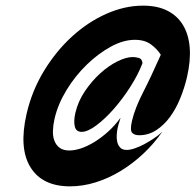

<svg xmlns="http://www.w3.org/2000/svg" viewBox="-20 -573 693 680"><path d="M549.5 -379C525.9 -325.7 504.6 -280.7 485.8 -244C467 -207.3 454.3 -174.3 447.5 -145C442.2 -122.3 442.5 -108.2 448.2 -102.5C453.9 -96.8 462 -94 472.7 -94C494.7 -94 514.9 -100 533.4 -112C551.8 -124 568.1 -139.7 582.2 -159C596.3 -178.3 608.4 -200.3 618.4 -225C628.5 -249.7 636.4 -274.7 642.3 -300C651.2 -338.7 654.4 -373.5 651.9 -404.5C649.4 -435.5 641.5 -462 628.2 -484C615 -506 596.6 -523 573 -535C549.5 -547 520.7 -553 486.7 -553C443.3 -553 399.9 -543.3 356.5 -524C313 -504.7 272.5 -477.8 234.9 -443.5C197.3 -409.2 164.3 -368.7 135.8 -322C107.4 -275.3 86.9 -224.7 74.2 -170C55.5 -88.7 60.1 -25.5 88 19.5C115.9 64.5 162.6 87 227.9 87C257.9 87 288 82.3 318.1 73C348.3 63.7 377.5 50.5 405.8 33.5C434 16.5 460.9 -3.8 486.3 -27.5C511.8 -51.2 534.5 -77.3 554.5 -106C546 -98 536 -90.2 524.5 -82.5C513.1 -74.8 501.7 -68 490.3 -62C478.9 -56 467.8 -51.2 457 -47.5C446.1 -43.8 436.7 -42 428.7 -42C418.7 -42 411.1 -44.7 406 -50C400.9 -55.3 397.4 -61.8 395.5 -69.5C393.6 -77.2 392.9 -85.7 393.4 -95C393.9 -104.3 395.1 -113 396.9 -121C398.6 -128.3 400.5 -135.2 402.7 -141.5C404.8 -147.8 406.2 -152.7 407 -156C393.4 -137.3 378.6 -120.8 362.6 -106.5C346.6 -92.2 330.5 -80 314.2 -70C297.8 -60 282.1 -52.5 267 -47.5C251.8 -42.5 237.9 -40 225.2 -40C211.2 -40 200 -43.2 191.4 -49.5C182.9 -55.8 176.6 -64.2 172.7 -74.5C168.7 -84.8 167 -96.8 167.5 -110.5C168 -124.2 169.9 -138.3 173.3 -153C181.2 -187 195.3 -220.7 215.6 -254C236 -287.3 259.7 -317.2 286.8 -343.5C313.9 -369.8 342.3 -391.2 372.1 -407.5C401.8 -423.8 430.4 -432 457.7 -432C481.1 -432 500.1 -426.5 514.9 -415.5C529.7 -404.5 541.2 -392.3 549.5 -379ZM450.6 -371C434.6 -371 416.3 -365.8 395.6 -355.5C374.8 -345.2 354.6 -331 334.8 -313C314.9 -295 296.9 -274 280.7 -250C264.5 -226 253.2 -200.3 246.9 -173C242.5 -153.7 241.8 -137.7 244.9 -125C247.9 -112.3 256.1 -106 269.5 -106C283.5 -106 300.7 -113.7 321.3 -129C341.8 -144.3 362.5 -163.8 383.3 -187.5C404.1 -211.2 423.6 -237.3 441.9 -266C460.2 -294.7 474.4 -322.3 484.6 -349C483.7 -359.7 479.2 -366 471 -368C462.7 -370 456 -371 450.6 -371Z"/></svg>

Font: Cabin Condensed
Style: Regular
Weight: 400
Italic angle: -13°
Designer: Pablo Impallari
Foundry: Pablo Impallari. www.impallari.com Igino Marini. www.ikern.com
Version: Version 1.006